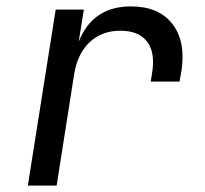

<svg xmlns="http://www.w3.org/2000/svg" viewBox="-20 -580 640 600"><path d="M67 0 154 -550H242L226 -450Q270 -560 389 -560Q476 -560 518.5 -505.5Q561 -451 547 -358L541 -325H451L455 -350Q466 -415 440 -449.5Q414 -484 356 -484Q299 -484 261 -449Q223 -414 212 -350L157 0Z"/></svg>

Font: NKDuy Mono
Style: Italic
Weight: 400
Italic angle: -9°
Monospace: yes
Designer: NKDuy
Foundry: NKDuy
Version: Version 2.251; ttfautohint (v1.8.4.7-5d5b)